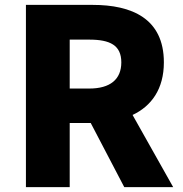

<svg xmlns="http://www.w3.org/2000/svg" viewBox="-20 -765 748 785"><path d="M265 -403V-603H345C430 -603 476 -580 476 -510C476 -440 430 -403 345 -403ZM488 0H688L522 -295C599 -331 650 -401 650 -510C650 -690 518 -745 359 -745H86V0H265V-262H351Z"/></svg>

Font: Noto Sans HK Black
Style: Regular
Weight: 900
Designer: Ryoko NISHIZUKA 西塚涼子 (kana, bopomofo & ideographs); Paul D. Hunt (Latin, Greek & Cyrillic); Sandoll Communications 산돌커뮤니
Foundry: Adobe
Version: Version 2.004;hotconv 1.0.118;makeotfexe 2.5.65603